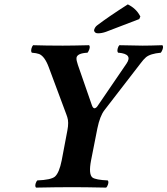

<svg xmlns="http://www.w3.org/2000/svg" viewBox="-20 -853 763 875"><path d="M562.5 -833Q600.1 -814.5 617.7 -781.2Q618.7 -779.3 619.6 -777.8L614.7 -766.1L462.9 -708Q443.8 -701.2 426.8 -701.2Q412.6 -701.2 409.2 -711.9Q408.7 -714.4 408.7 -715.8Q412.1 -729 421.9 -736.8Q472.2 -775.4 562.5 -833ZM395 -122.1Q382.8 -58.6 401.4 -43.9Q416.5 -33.2 471.2 -30.8Q478 -22.5 468.3 -3.4Q465.8 0.5 463.9 2Q367.2 0 312 0Q237.3 0 144 2Q136.7 -6.8 146 -25.4Q148.4 -29.3 149.9 -30.8Q212.9 -33.2 230.5 -48.3Q250 -65.9 261.2 -122.1L287.1 -258.8Q294.4 -296.4 286.6 -319.3Q284.7 -325.2 282.2 -332L202.1 -546.9Q183.6 -596.7 158.2 -606.9Q146 -611.3 125 -612.8Q118.2 -621.1 126.5 -640.6Q128.9 -645 130.9 -647Q189 -645 266.1 -645Q309.1 -645 386.2 -647Q393.1 -638.7 383.3 -619.6Q380.9 -615.2 378.9 -612.8Q331.5 -610.4 328.6 -589.4Q327.6 -578.1 335 -557.1L398.9 -373Q407.2 -350.1 421.9 -366.2Q423.8 -368.7 424.8 -370.1L557.1 -564Q585.9 -606.9 520.5 -612.8Q518.6 -612.8 518.1 -612.8Q511.2 -621.1 519.5 -640.6Q522 -645 523.9 -647Q599.6 -645 629.9 -645Q662.6 -645 720.2 -647Q727.1 -638.7 717.3 -619.6Q714.8 -615.2 712.9 -612.8Q664.6 -608.4 645 -591.8Q633.3 -581.5 621.1 -564.9L456.1 -351.1Q435.5 -324.7 423.8 -268.1Z"/></svg>

Font: Linux Libertine Capitals O
Style: Bold Italic Samll Caps
Weight: 400
Italic angle: -12°
Designer: Philipp H. Poll
Foundry: Philipp H. Poll
Version: Version 5.0.4